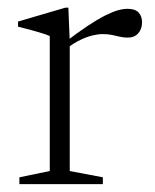

<svg xmlns="http://www.w3.org/2000/svg" viewBox="-20 -470 396 490"><path d="M305.5 -447.5Q325 -447.5 333.8 -438Q342.5 -428.5 342.5 -413Q342.5 -396 332.8 -385Q323 -374 306 -374Q296 -374 286.2 -376.2Q276.5 -378.5 266 -380.8Q255.5 -383 242 -383Q230 -383 215.8 -379.5Q201.5 -376 185.2 -368.2Q169 -360.5 151 -347L141.5 -359Q177.5 -386.5 203.5 -403.8Q229.5 -421 248.5 -430.5Q267.5 -440 281 -443.8Q294.5 -447.5 305.5 -447.5ZM158 -364V-33.5L242.5 -17.5V0H29.5V-17.5L107 -33.5V-378Q100.5 -381 88.5 -384.8Q76.5 -388.5 60.5 -393Q44.5 -397.5 26 -402V-415L147 -450.5H154.5Z"/></svg>

Font: Newsreader 16pt Light
Style: Regular
Weight: 300
Designer: Hugues Gentile
Foundry: Production Type
Version: Version 1.003